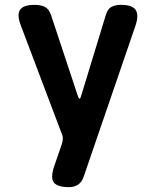

<svg xmlns="http://www.w3.org/2000/svg" viewBox="-20 -760 640 790"><path d="M264 10Q218 10 202.5 -8Q187 -26 202 -73L234 -166Q238 -178 238.5 -188.5Q239 -199 234 -210L65 -657Q49 -699 62.5 -719.5Q76 -740 122 -740Q147 -740 164 -732Q181 -724 190 -698L300 -366Q304 -354 307.5 -354Q311 -354 314 -366L415 -697Q422 -722 437.5 -731Q453 -740 478 -740Q524 -740 538 -719.5Q552 -699 538 -656L324 -32Q317 -11 301.5 -0.5Q286 10 264 10Z"/></svg>

Font: Maple Mono Normal NL
Style: Bold
Weight: 700
Monospace: yes
Designer: subframe7536
Version: Version 7.000